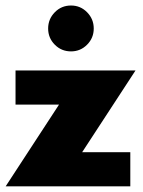

<svg xmlns="http://www.w3.org/2000/svg" viewBox="-26 -660 506 680"><path d="M29 -410.5H454L265 -121H435.5V0H-6L183 -289.5H29ZM225.5 -478Q191.5 -478 168 -501.8Q144.5 -525.5 144.5 -559Q144.5 -592.5 168 -616.5Q191.5 -640.5 225.5 -640.5Q259 -640.5 282.5 -616.5Q306 -592.5 306 -559Q306 -525.5 282.5 -501.8Q259 -478 225.5 -478Z"/></svg>

Font: League Spartan Thin ExtraBold
Style: Regular
Weight: 800
Version: Version 2.002